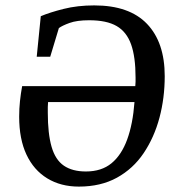

<svg xmlns="http://www.w3.org/2000/svg" viewBox="-20 -680 659 711"><path d="M272 11Q205 11 155 -19.5Q105 -50 78 -107.5Q51 -165 51 -248Q51 -278 54 -306Q57 -334 62 -361H481Q482 -369 482 -377Q482 -385 482 -393Q482 -469 465.5 -515.5Q449 -562 412 -583.5Q375 -605 310 -605Q265 -605 237.5 -595Q210 -585 198 -576L166 -470H116L131 -620Q164 -634 215.5 -647Q267 -660 329 -660Q459 -660 524.5 -591.5Q590 -523 590 -398Q590 -317 570.5 -244Q551 -171 512 -113Q473 -55 413 -22Q353 11 272 11ZM298 -45Q356 -45 393 -75.5Q430 -106 451 -163.5Q472 -221 478 -302H158Q157 -293 157 -283.5Q157 -274 157 -263Q157 -185 171 -136.5Q185 -88 216.5 -66.5Q248 -45 298 -45Z"/></svg>

Font: Faustina Medium
Style: Italic
Weight: 500
Italic angle: -8°
Designer: Alfonso Garcia
Foundry: http://www.omnibus-type.com
Version: Version 1.200